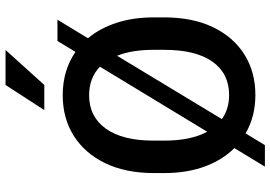

<svg xmlns="http://www.w3.org/2000/svg" viewBox="-168 -810 1023 728"><g transform="rotate(-90 344.0 -446.5)"><path d="M641.6 -375V-335.9Q641.6 -228.5 604.5 -151.1Q567.4 -73.7 501.2 -32Q435.1 9.8 347.2 9.8Q265.6 9.8 201.7 -27.3L157.2 45.9H75.7L146 -69.8Q101.1 -114.7 76.2 -182.1Q51.3 -249.5 51.3 -335.9V-375Q51.3 -482.4 88.9 -559.8Q126.5 -637.2 192.9 -679Q259.3 -720.7 346.2 -720.7Q440.4 -720.7 510.7 -672.4L552.2 -740.7H632.8L562.5 -625Q600.1 -580.1 620.8 -517.1Q641.6 -454.1 641.6 -375ZM174.3 -335.9Q174.3 -235.4 208 -172.9L454.6 -579.6Q412.1 -620.6 346.2 -620.6Q265.6 -620.6 220 -557.6Q174.3 -494.6 174.3 -376ZM518.6 -335.9V-376Q518.6 -458 496.1 -514.6L255.9 -117.2Q294.4 -89.8 347.2 -89.8Q429.2 -89.8 473.9 -153.3Q518.6 -216.8 518.6 -335.9ZM290 -790.5 385.3 -937.5H518.1L385.3 -790.5Z"/></g></svg>

Font: Vazirmatn RD UI Medium
Style: Regular
Weight: 500
Designer: Saber Rastikerdar
Foundry: Saber Rastikerdar
Version: Version 33.003